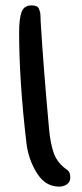

<svg xmlns="http://www.w3.org/2000/svg" viewBox="-20 -724 303 713"><path d="M78 -194Q51 -425 51 -604Q51 -654 60 -679Q69 -704 97 -704Q108 -704 115 -701Q122 -698 125 -690.5Q128 -683 129 -678.5Q130 -674 130.5 -661Q131 -648 131 -645Q141 -477 162 -247Q167 -191 180 -154.5Q193 -118 231 -92Q241 -85 241 -64Q241 -49 229 -40Q217 -31 199 -31Q148 -31 116.5 -82Q85 -133 78 -194Z"/></svg>

Font: Because We Organize
Style: Regular
Weight: 400
Designer: Liz Wetzel, Aaron Williamson, Russ McMullin
Foundry: Red Hat
Version: Version 1.000